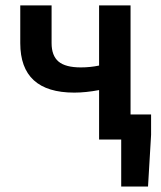

<svg xmlns="http://www.w3.org/2000/svg" viewBox="-20 -511 588 703"><path d="M342.8 0V-181.2Q293.9 -171.9 252 -171.9Q54.2 -171.9 54.2 -353V-491.2H168.9V-353Q168.9 -307.1 194.3 -285.6Q219.7 -264.2 275.9 -264.2Q310.5 -264.2 342.8 -271V-491.2H458V-91.8H533.2V-17.1L522 171.9H423.8V0Z"/></svg>

Font: Source Sans 3 Semibold
Style: Regular
Weight: 600
Designer: Paul D. Hunt
Foundry: Adobe
Version: Version 3.052;hotconv 1.1.0;makeotfexe 2.6.0